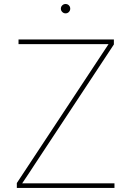

<svg xmlns="http://www.w3.org/2000/svg" viewBox="-20 -921 643 941"><path d="M62.5 0V-23.9L439 -594.2Q459 -624 478.5 -654.1Q498 -684.1 518.1 -713.9L521 -704.6Q481.4 -704.6 442.4 -704.6Q403.3 -704.6 363.8 -704.6H70.8V-727.5H538.1V-703.1L159.2 -128.9Q140.1 -99.6 121.1 -70.8Q102.1 -42 82.5 -13.2L79.6 -22.5Q117.7 -22.5 156 -22.5Q194.3 -22.5 232.9 -22.5H541V0ZM301.3 -855.5Q292 -855.5 285.2 -862.3Q278.3 -869.1 278.3 -878.4Q278.3 -888.2 285.2 -894.8Q292 -901.4 301.3 -901.4Q311 -901.4 317.6 -894.8Q324.2 -888.2 324.2 -878.4Q324.2 -869.1 317.6 -862.3Q311 -855.5 301.3 -855.5Z"/></svg>

Font: Inter 20pt Thin
Style: Regular
Weight: 250
Version: Version 4.001;git-66647c0bb